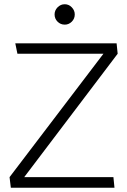

<svg xmlns="http://www.w3.org/2000/svg" viewBox="-20 -884 599 904"><path d="M514 -50H94L534 -631L529 -680H52L62 -631H467L25 -50L31 0H519ZM285 -768Q304 -768 318 -782Q332 -796 332 -816Q332 -835 318 -849.5Q304 -864 285 -864Q265 -864 251 -849.5Q237 -835 237 -816Q237 -796 251 -782Q265 -768 285 -768Z"/></svg>

Font: Catamaran Light
Style: Regular
Weight: 300
Designer: Pria Ravichandran
Version: Version 2.000